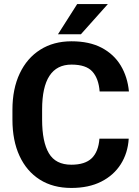

<svg xmlns="http://www.w3.org/2000/svg" viewBox="-20 -927 694 957"><path d="M475.6 -235.8H621.6Q617.2 -164.1 582 -108.6Q546.9 -53.2 484.6 -21.7Q422.4 9.8 335.4 9.8Q244.1 9.8 178.5 -31.7Q112.8 -73.2 77.4 -149.7Q42 -226.1 42 -330.6V-379.9Q42 -484.4 78.4 -561Q114.7 -637.7 180.9 -679.4Q247.1 -721.2 336.4 -721.2Q425.3 -721.2 486.6 -689Q547.9 -656.7 581.8 -600.3Q615.7 -543.9 622.6 -471.2H476.6Q471.7 -535.6 440.4 -570.3Q409.2 -605 336.4 -605Q189.9 -605 189.9 -380.9V-330.6Q189.9 -220.2 223.6 -163.1Q257.3 -106 335.4 -106Q403.8 -106 437.3 -138.4Q470.7 -170.9 475.6 -235.8ZM269 -756.3 364.7 -906.7H517.6L383.3 -756.3Z"/></svg>

Font: Vazirmatn UI
Style: Bold
Weight: 700
Designer: Saber Rastikerdar
Foundry: Saber Rastikerdar
Version: Version 33.003